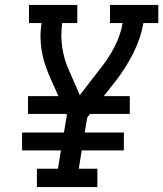

<svg xmlns="http://www.w3.org/2000/svg" viewBox="-20 -755 659 775"><path d="M129 0V-74H214L226 -148H69V-220H238L250 -290L248 -295H93V-367H216L183 -440Q172 -465 163 -491.5Q154 -518 149 -546Q144 -574 143.5 -603Q143 -632 148 -662H97V-735H292V-662H231Q224 -611 231.5 -562Q239 -513 259 -470L302 -371L384 -477Q401 -498 415.5 -520Q430 -542 442 -565.5Q454 -589 462.5 -613Q471 -637 475 -662H424V-735H619V-662H559Q548 -601 519 -542.5Q490 -484 450 -432L399 -367H504V-295H343L332 -280L322 -220H480V-148H310L298 -74H373V0Z"/></svg>

Font: Iosevka Curly Slab Extended
Style: Italic
Weight: 400
Width: 7
Italic angle: -9°
Monospace: yes
Designer: Belleve Invis
Foundry: Belleve Invis
Version: Version 11.1.0; ttfautohint (v1.8.3)